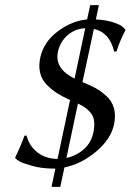

<svg xmlns="http://www.w3.org/2000/svg" viewBox="-20 -647 509 748"><path d="M204.1 -27.8 252.9 -257.3Q223.6 -270.5 202.9 -283.7Q182.1 -296.9 162.6 -316.4Q143.1 -335.9 136.5 -362.5Q129.9 -389.2 136.7 -421.9Q149.9 -483.4 204.8 -524.7Q259.8 -565.9 319.3 -571.3L331.5 -627H365.2L353.5 -571.3Q393.6 -569.3 421.9 -559.8Q450.2 -550.3 459 -541.5L467.3 -533.2L468.8 -529.8Q446.3 -486.8 434.1 -446.8L424.8 -445.8Q407.2 -521 345.7 -534.2L301.3 -327.1Q331.1 -315.4 352.3 -303.7Q373.5 -292 395 -272.5Q416.5 -252.9 424.1 -225.1Q431.6 -197.3 424.3 -162.1Q412.1 -105.5 355.2 -57.1Q298.3 -8.8 231 5.4L214.8 81.1H180.7L195.8 9.8Q193.4 9.8 189 9.8Q142.1 9.8 103.8 -1.2Q65.4 -12.2 55.2 -18.8Q44.9 -25.4 40.5 -29.8L39.1 -33.2Q63.5 -84 75.2 -118.2L83.5 -119.1Q93.8 -78.1 126 -53.2Q158.2 -28.3 204.1 -27.8ZM270.5 -340.8 312 -537.1Q272 -535.2 242.9 -509.5Q213.9 -483.9 205.6 -444.8Q191.9 -379.9 270.5 -340.8ZM283.7 -243.7 238.8 -31.7Q277.3 -40 306.2 -65.2Q335 -90.3 343.8 -130.9Q353.5 -177.2 337.2 -201.9Q320.8 -226.6 283.7 -243.7Z"/></svg>

Font: Linux Biolinum O
Style: Italic
Weight: 400
Italic angle: -12°
Designer: Philipp H. Poll
Foundry: Philipp H. Poll
Version: Version 1.1.3